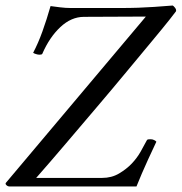

<svg xmlns="http://www.w3.org/2000/svg" viewBox="-31 -675 657 695"><path d="M273 -614Q227 -614 187.5 -577Q148 -540 122 -480Q120 -477 112 -477Q106 -477 98.5 -479.5Q91 -482 89 -484Q107 -518 122.5 -561Q138 -604 152 -653Q166 -651 186.5 -648.5Q207 -646 225 -646H402Q440 -646 469 -647Q498 -648 527 -650Q556 -652 594 -655Q597 -654 602.5 -647Q608 -640 606 -634Q605 -632 582 -603Q559 -574 519 -526Q479 -478 428.5 -417Q378 -356 321 -289Q264 -222 207.5 -155.5Q151 -89 100 -31H339Q373 -31 400 -47Q427 -63 446 -83Q465 -103 478 -126Q491 -149 501 -168Q502 -170 506 -170.5Q510 -171 514 -171Q521 -171 527 -168Q533 -165 535 -162Q517 -124 504.5 -96.5Q492 -69 482.5 -47Q473 -25 463 0H4Q-3 0 -8 -5Q-13 -10 -9 -14L497 -615Z"/></svg>

Font: Amiri
Style: Italic
Weight: 400
Italic angle: 10°
Designer: Khaled Hosny
Version: Version 0.113